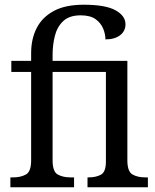

<svg xmlns="http://www.w3.org/2000/svg" viewBox="-20 -794 659 814"><path d="M24 0V-42H37Q67 -42 89.5 -54Q112 -66 112 -114V-489H28V-536H112V-569Q112 -629 135.5 -675Q159 -721 208 -747.5Q257 -774 335 -774Q427 -774 469.5 -750.5Q512 -727 512 -691Q512 -662 489 -644.5Q466 -627 427 -627Q427 -649 417.5 -672.5Q408 -696 385.5 -712.5Q363 -729 322 -729Q274 -729 248 -704.5Q222 -680 212.5 -641.5Q203 -603 203 -562V-536H520V-114Q520 -67 541.5 -54.5Q563 -42 595 -42H607V0H351V-42H356Q387 -42 408 -53.5Q429 -65 429 -109V-489H203V-114Q203 -66 225 -54Q247 -42 278 -42H294V0Z"/></svg>

Font: Noto Serif SemiCondensed
Style: Regular
Weight: 400
Width: 4
Designer: Monotype Design Team
Foundry: Monotype Imaging Inc.
Version: Version 2.013